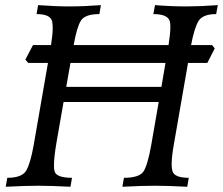

<svg xmlns="http://www.w3.org/2000/svg" viewBox="-20 -713 852 733"><path d="M596.2 -381.3 611.8 -472.7H249L232.9 -381.3ZM694.8 0Q618.7 -3.9 572.8 -3.9Q520 -3.9 447.3 0L453.1 -34.2Q512.2 -34.2 528.1 -58.8Q543.9 -83.5 557.6 -160.6L585.9 -323.7H222.7L195.8 -169.9Q186 -112.3 186 -81.5Q186 -68.4 188 -60.1Q193.8 -34.2 254.9 -34.2L249 0Q177.2 -3.9 124.5 -3.9Q78.1 -3.9 2 0L7.8 -34.2Q63.5 -34.2 79.8 -61.3Q96.2 -88.4 108.9 -161.1L163.1 -472.7H87.9L76.7 -485.4L106 -541H174.8Q181.2 -580.6 181.2 -605.5Q181.2 -620.1 179.2 -631.3Q172.4 -659.2 119.6 -659.2L125.5 -693.4Q192.4 -688.5 244.1 -688.5Q301.3 -688.5 365.2 -693.4L359.4 -659.2Q304.7 -659.2 289.1 -634.5Q273.4 -609.9 261.2 -541H623.5Q630.4 -585 630.4 -609.9Q630.4 -621.6 628.9 -629.4Q623 -659.2 565.4 -659.2L571.8 -693.4Q633.8 -688.5 692.4 -688.5Q743.2 -688.5 811.5 -693.4L805.2 -659.2Q753.9 -659.2 737.8 -632.6Q721.7 -606 709.5 -541H789.6L799.8 -528.3L771.5 -472.7H697.8L643.6 -161.1Q635.3 -114.3 635.3 -85.9Q635.3 -70.3 638.2 -60.5Q645 -34.2 700.7 -34.2Z"/></svg>

Font: Kelvinch
Style: Italic
Weight: 400
Italic angle: -10°
Designer: Paul James Miller
Foundry: High-Logic / Made with FontCreator
Version: Version 3.40;July 22, 2017;FontCreator 11.0.0.2388 64-bit